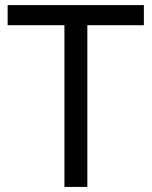

<svg xmlns="http://www.w3.org/2000/svg" viewBox="-20 -734 596 754"><path d="M323 0H233V-635H10V-714H545V-635H323Z"/></svg>

Font: ltelugu05
Style: Book
Weight: 400
Designer: Jelle Bosma - Monotype Design Team
Foundry: Monotype Imaging Inc.
Version: Version 2.003